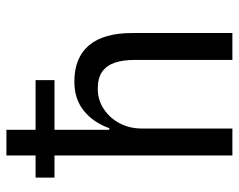

<svg xmlns="http://www.w3.org/2000/svg" viewBox="-93 -652 745 599"><g transform="rotate(-90 279.5 -352.5)"><path d="M94 0V-555H25V-614H94V-705H174V-614H329V-555H174V-384H179Q197 -434 233.5 -463.5Q270 -493 324 -493Q399 -493 437.5 -447.5Q476 -402 476 -312V0H392V-307Q392 -341 383.5 -366.5Q375 -392 355.5 -406Q336 -420 302 -420Q267 -420 238.5 -401Q210 -382 194 -351Q178 -320 178 -282V0Z"/></g></svg>

Font: Nunito Sans 7pt Condensed
Style: Regular
Weight: 400
Width: 3
Designer: Vernon Adams
Foundry: Vernon Adams
Version: Version 3.101;gftools[0.9.27]